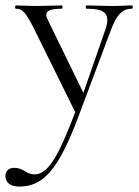

<svg xmlns="http://www.w3.org/2000/svg" viewBox="-55 -406 510 707"><path d="M431 -386C406 -386 393 -384 364 -384C318 -384 295 -386 263 -386C260 -386 260 -374 263 -374C334 -374 353 -355 332 -294L252 -64L120 -335C104 -366 130 -374 173 -374C176 -374 176 -386 173 -386C146 -386 114 -384 70 -384L3 -386C0 -386 0 -374 3 -374C28 -374 39 -361 69 -303L222 7C156 181 119 236 72 236C39 236 34 212 -4 212C-20 212 -35 222 -35 242C-35 269 -13 281 16 281C103 281 159 221 232 28L354 -297C375 -354 398 -374 431 -374C435 -374 435 -386 431 -386Z"/></svg>

Font: Cormorant Garamond
Style: Regular
Weight: 400
Designer: Christian Thalmann (Catharsis Fonts)
Foundry: Catharsis Fonts
Version: Version 4.002;Glyphs 3.4 (3410)